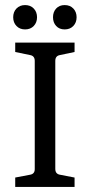

<svg xmlns="http://www.w3.org/2000/svg" viewBox="-20 -737 354 757"><path d="M274 -532 217 -520Q198 -517 198 -497V-71Q198 -51 217 -48L274 -37V0H40V-37L98 -48Q117 -51 117 -70V-497Q117 -517 98 -520L40 -532V-569H274ZM79 -621Q58 -621 45 -634.5Q32 -648 32 -669Q32 -690 45 -703.5Q58 -717 79 -717Q100 -717 113 -703.5Q126 -690 126 -669Q126 -648 113 -634.5Q100 -621 79 -621ZM235 -621Q214 -621 201.5 -634.5Q189 -648 189 -669Q189 -690 201.5 -703.5Q214 -717 235 -717Q256 -717 269 -703.5Q282 -690 282 -669Q282 -648 269 -634.5Q256 -621 235 -621Z"/></svg>

Font: Yrsa
Style: Regular
Weight: 400
Designer: Anna Giedrys (Yrsa+Rasa design), David Brezina (Yrsa art-direction, Rasa art-direction, design)
Foundry: Rosetta Type Foundry
Version: Version 2.004